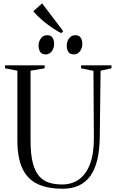

<svg xmlns="http://www.w3.org/2000/svg" viewBox="-20 -1142 710 1172"><path d="M363 10Q271.5 10 210 -18.5Q148.5 -47 117.2 -112.5Q86 -178 86 -288.5V-710.5L11 -725V-743H252.5V-725L166.5 -710.5V-284Q166.5 -201 180 -148.5Q193.5 -96 218.8 -67Q244 -38 279.5 -27Q315 -16 359 -16Q419 -16 462.5 -47.2Q506 -78.5 529.8 -141.8Q553.5 -205 553 -301L550.5 -709.5L475 -725V-743H660.5V-725L594 -710.5L589 -305Q588 -223.5 573.2 -164Q558.5 -104.5 530 -66Q501.5 -27.5 459.8 -8.8Q418 10 363 10ZM258.5 -810Q234.5 -810 225 -825.8Q215.5 -841.5 215.5 -863.5Q215.5 -888.5 229.8 -907.8Q244 -927 266.5 -927H267.5Q292 -927 301.2 -911.2Q310.5 -895.5 310.5 -873.5Q310.5 -848.5 296.2 -829.2Q282 -810 259.5 -810ZM430.5 -810Q406.5 -810 397 -825.8Q387.5 -841.5 387.5 -863.5Q387.5 -888.5 401.8 -907.8Q416 -927 438.5 -927H439.5Q463.5 -927 473 -911.2Q482.5 -895.5 482.5 -873.5Q482.5 -848.5 468.2 -829.2Q454 -810 431.5 -810ZM353.5 -940Q333.5 -949.5 309 -965.5Q284.5 -981.5 260 -1000.8Q235.5 -1020 215.2 -1039.2Q195 -1058.5 183.5 -1073.5L237 -1121.5L366 -951.5L354.5 -940Z"/></svg>

Font: Merriweather 144pt Light
Style: Regular
Weight: 300
Version: Version 2.100